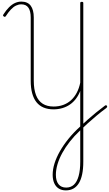

<svg xmlns="http://www.w3.org/2000/svg" viewBox="-20 -1443 1356 2388"><path d="M799 925Q747 925 710 901.5Q673 878 654 834Q635 790 635 731Q635 663 658 589.5Q681 516 725 438.5Q769 361 832 283Q895 205 976 132Q1023 87 1072.5 43.5Q1122 0 1175 -43.5Q1228 -87 1285 -129Q1293 -135 1300 -134Q1307 -133 1310 -125Q1315 -118 1312.5 -112.5Q1310 -107 1303 -100Q1239 -53 1182 -5Q1125 43 1073 89.5Q1021 136 973 183Q903 249 848.5 318.5Q794 388 755 459Q716 530 695.5 599Q675 668 675 731Q675 807 708 848.5Q741 890 803 890Q861 890 899.5 854Q938 818 958 746Q978 674 978 569V-312Q957 -258 924.5 -215Q892 -172 850 -143Q808 -114 756 -98.5Q704 -83 646 -83Q576 -83 523 -105Q470 -127 434.5 -171Q399 -215 380.5 -282Q362 -349 362 -439V-1226Q362 -1305 333.5 -1347Q305 -1389 245 -1389Q212 -1389 180 -1374Q148 -1359 116.5 -1326Q85 -1293 52 -1242Q47 -1235 41.5 -1233.5Q36 -1232 27 -1239Q17 -1244 17.5 -1250.5Q18 -1257 22 -1263Q56 -1316 92 -1352Q128 -1388 166 -1405.5Q204 -1423 245 -1423Q324 -1423 362 -1372Q400 -1321 400 -1226V-440Q400 -332 428 -260Q456 -188 511 -153Q566 -118 647 -118Q711 -118 766 -138Q821 -158 863 -196Q905 -234 934.5 -289.5Q964 -345 978 -415V-1405Q978 -1413 982.5 -1416.5Q987 -1420 997 -1420Q1008 -1420 1012 -1416.5Q1016 -1413 1016 -1405V567Q1016 657 1002 724Q988 791 961 835Q934 879 893.5 902Q853 925 799 925Z"/></svg>

Font: Playwrite BE WAL Thin
Style: Regular
Weight: 250
Version: Version 1.002